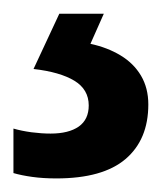

<svg xmlns="http://www.w3.org/2000/svg" viewBox="-22 -20 242 280"><path d="M194.3 132.3Q194.3 183.6 161.1 211.9Q127.9 240.2 60.1 240.2Q41 240.2 25.1 238Q9.3 235.8 -2.4 232.4V167.5Q9.3 170.9 23.9 172.9Q38.6 174.8 51.8 174.8Q78.1 174.8 92.8 164.6Q107.4 154.3 107.4 133.8Q107.4 110.4 86.4 97.7Q65.4 85 26.9 80.6L64.5 0H129.4L109.9 43.9Q134.8 49.3 153.8 60.8Q172.9 72.3 183.6 90.3Q194.3 108.4 194.3 132.3Z"/></svg>

Font: Open Sans SemiCondensed SemiBold
Style: Regular
Weight: 600
Width: 4
Designer: Monotype Design Team
Foundry: Monotype Imaging Inc.
Version: Version 3.000